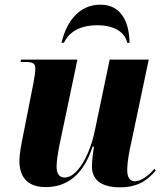

<svg xmlns="http://www.w3.org/2000/svg" viewBox="-20 -791 703 821"><path d="M243 -608H253C272 -646 310 -683 397 -683C475 -683 516 -648 524 -608H534C532 -703 495 -771 409 -771C315 -771 263 -694 243 -608ZM494 10C573 10 614 -24 646 -62L640 -69C617 -42 585 -16 557 -16C535 -16 524 -32 524 -64C524 -85 528 -116 534 -147L616 -536H449L385 -230C364 -129 311 -32 257 -32C234 -32 222 -47 222 -79C222 -101 228 -141 236 -179L311 -536H70L68 -526H89C125 -526 131 -517 131 -497C131 -485 129 -468 123 -436L79 -213C72 -178 63 -134 63 -102C63 -43 90 9 175 9C265 9 335 -40 376 -164H382C379 -151 373 -97 373 -81C373 -33 399 10 494 10Z"/></svg>

Font: Noto Serif Display SemiCondensed ExtraBold
Style: Italic
Weight: 800
Width: 4
Italic angle: -12°
Designer: Monotype Design Team
Foundry: Monotype Imaging Inc.
Version: Version 2.009